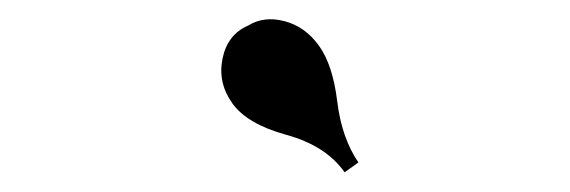

<svg xmlns="http://www.w3.org/2000/svg" viewBox="-20 -676 579 195"><path d="M344 -511 330 -501Q311 -528 271 -539Q231 -550 216 -571Q201 -592 206 -616.5Q211 -641 232 -650Q248 -660 269 -654.5Q290 -649 304 -629.5Q318 -610 322.5 -573Q327 -536 344 -511Z"/></svg>

Font: Rozha One
Style: Regular
Weight: 400
Designer: Tim Donaldson, Indian Type Foundry
Foundry: Indian Type Foundry
Version: Version 1.301;PS 1.0;hotconv 1.0.78;makeotf.lib2.5.61930; tt